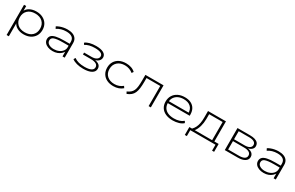

<svg xmlns="http://www.w3.org/2000/svg" viewBox="210 -1994 5645 3672"><g transform="rotate(30 3033.0 -157.5)"><path d="M114 180V-487H162V-367H155Q177 -427 240 -461Q303 -495 386 -495Q469 -495 530.5 -463.5Q592 -432 626.5 -376Q661 -320 661 -244Q661 -168 626.5 -111.5Q592 -55 530.5 -23.5Q469 8 386 8Q303 8 240.5 -26.5Q178 -61 156 -120H163V180ZM386 -37Q489 -37 549 -93.5Q609 -150 609 -244Q609 -337 549.5 -393.5Q490 -450 386 -450Q282 -450 222.5 -393.5Q163 -337 163 -244Q163 -150 222.5 -93.5Q282 -37 386 -37Z M1025 8Q966 8 919 -11Q872 -30 846 -63Q820 -96 820 -139Q820 -187 849.5 -217.5Q879 -248 945.5 -263Q1012 -278 1123 -278H1258V-236H1126Q1050 -236 1000.5 -230Q951 -224 923 -212.5Q895 -201 883.5 -183Q872 -165 872 -140Q872 -92 915.5 -64Q959 -36 1028 -36Q1087 -36 1136.5 -57.5Q1186 -79 1214.5 -117Q1243 -155 1243 -202V-323Q1243 -387 1199.5 -418.5Q1156 -450 1073 -450Q1016 -450 963 -435Q910 -420 867 -390L845 -433Q874 -452 911.5 -466Q949 -480 990.5 -487.5Q1032 -495 1074 -495Q1142 -495 1190.5 -476Q1239 -457 1266 -418.5Q1293 -380 1293 -322V0H1245V-116L1254 -117Q1236 -84 1204.5 -55Q1173 -26 1128 -9Q1083 8 1025 8Z M1703 8Q1625 8 1559 -9.5Q1493 -27 1452 -60L1476 -99Q1520 -66 1576.5 -51.5Q1633 -37 1704 -37Q1801 -37 1849 -61.5Q1897 -86 1897 -134Q1897 -180 1856 -203.5Q1815 -227 1737 -227H1565V-270H1732Q1798 -270 1837.5 -296Q1877 -322 1877 -365Q1877 -408 1833 -429Q1789 -450 1705 -450Q1639 -450 1584 -436.5Q1529 -423 1493 -396L1469 -432Q1505 -463 1567 -479Q1629 -495 1705 -495Q1812 -495 1870 -462.5Q1928 -430 1928 -369Q1928 -327 1899 -295Q1870 -263 1818 -250L1816 -252Q1862 -244 1891 -228Q1920 -212 1934 -188.5Q1948 -165 1948 -132Q1948 -66 1884 -29Q1820 8 1703 8Z M2367 8Q2284 8 2222 -22.5Q2160 -53 2125.5 -109.5Q2091 -166 2091 -242Q2091 -319 2125.5 -376Q2160 -433 2222 -464Q2284 -495 2367 -495Q2430 -495 2482.5 -477Q2535 -459 2572 -423L2547 -386Q2509 -417 2463.5 -433.5Q2418 -450 2367 -450Q2265 -450 2203.5 -393Q2142 -336 2142 -242Q2142 -147 2203.5 -92Q2265 -37 2366 -37Q2419 -37 2464.5 -54Q2510 -71 2546 -101L2571 -63Q2533 -29 2481.5 -10.5Q2430 8 2367 8Z M2664 9 2641 -32Q2688 -53 2718 -78.5Q2748 -104 2765 -141.5Q2782 -179 2788 -234Q2794 -289 2794 -368V-487H3195V0H3146V-445H2843V-366Q2843 -282 2835 -220Q2827 -158 2807.5 -114.5Q2788 -71 2753 -41.5Q2718 -12 2664 9Z M3676 8Q3588 8 3521.5 -21.5Q3455 -51 3419 -107Q3383 -163 3383 -241Q3383 -317 3418 -374Q3453 -431 3516.5 -463Q3580 -495 3666 -495Q3748 -495 3804 -466Q3860 -437 3889.5 -384Q3919 -331 3919 -256V-233H3413V-275H3897L3873 -259Q3873 -352 3818 -402Q3763 -452 3665 -452Q3596 -452 3544.5 -427.5Q3493 -403 3463.5 -357.5Q3434 -312 3434 -250V-243Q3434 -177 3463.5 -131Q3493 -85 3548.5 -61Q3604 -37 3681 -37Q3742 -37 3793.5 -52.5Q3845 -68 3887 -103L3909 -65Q3874 -30 3811 -11Q3748 8 3676 8Z M4021 131V-43H4080Q4115 -78 4136 -121Q4157 -164 4167 -218.5Q4177 -273 4177 -340V-487H4573V-43H4668V131H4623V0H4066V131ZM4140 -43H4524V-445H4226V-337Q4225 -250 4203.5 -173Q4182 -96 4140 -43Z M4828 0V-487H5105Q5171 -487 5216 -472.5Q5261 -458 5284 -430Q5307 -402 5307 -358Q5307 -315 5269.5 -284Q5232 -253 5171 -245V-252Q5222 -249 5256.5 -233.5Q5291 -218 5308 -192Q5325 -166 5325 -133Q5325 -71 5269.5 -35.5Q5214 0 5115 0ZM4878 -42H5121Q5194 -42 5234 -65.5Q5274 -89 5274 -134Q5274 -180 5234 -203.5Q5194 -227 5121 -227H4878ZM4878 -268H5111Q5180 -268 5218 -292Q5256 -316 5256 -358Q5256 -401 5217.5 -423.5Q5179 -446 5111 -446H4878Z M5686 8Q5627 8 5580 -11Q5533 -30 5507 -63Q5481 -96 5481 -139Q5481 -187 5510.5 -217.5Q5540 -248 5606.5 -263Q5673 -278 5784 -278H5919V-236H5787Q5711 -236 5661.5 -230Q5612 -224 5584 -212.5Q5556 -201 5544.5 -183Q5533 -165 5533 -140Q5533 -92 5576.5 -64Q5620 -36 5689 -36Q5748 -36 5797.5 -57.5Q5847 -79 5875.5 -117Q5904 -155 5904 -202V-323Q5904 -387 5860.5 -418.5Q5817 -450 5734 -450Q5677 -450 5624 -435Q5571 -420 5528 -390L5506 -433Q5535 -452 5572.5 -466Q5610 -480 5651.5 -487.5Q5693 -495 5735 -495Q5803 -495 5851.5 -476Q5900 -457 5927 -418.5Q5954 -380 5954 -322V0H5906V-116L5915 -117Q5897 -84 5865.5 -55Q5834 -26 5789 -9Q5744 8 5686 8Z"/></g></svg>

Font: Nunito Sans 10pt Expanded ExtraLight
Style: Regular
Weight: 250
Width: 7
Designer: Vernon Adams
Foundry: Vernon Adams
Version: Version 3.101;gftools[0.9.27]